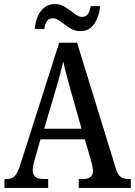

<svg xmlns="http://www.w3.org/2000/svg" viewBox="-20 -924 663 944"><path d="M2 0V-44H16Q39 -44 53 -58.5Q67 -73 82 -121L271 -714H359L550 -94Q559 -65 573.5 -54.5Q588 -44 614 -44H623V0H367V-44H389Q437 -44 437 -84Q437 -94 434 -108.5Q431 -123 427 -136L397 -239H179L152 -144Q148 -132 144.5 -116Q141 -100 141 -88Q141 -67 153 -55.5Q165 -44 192 -44H217V0ZM197 -291H381L328 -478Q317 -520 307 -555.5Q297 -591 291 -622Q284 -591 275 -557.5Q266 -524 255 -486ZM375 -771Q352 -771 333.5 -780.5Q315 -790 299 -802.5Q283 -815 268.5 -824.5Q254 -834 239 -834Q218 -834 209 -817.5Q200 -801 198 -781H151Q153 -813 164.5 -841Q176 -869 197.5 -886.5Q219 -904 250 -904Q272 -904 290.5 -894.5Q309 -885 325 -872.5Q341 -860 355.5 -850.5Q370 -841 384 -841Q405 -841 414 -857.5Q423 -874 426 -894H472Q469 -846 444.5 -808.5Q420 -771 375 -771Z"/></svg>

Font: Noto Serif Lao Condensed Medium
Style: Regular
Weight: 500
Width: 3
Designer: Monotype Design Team
Foundry: Monotype Imaging Inc.
Version: Version 2.003; ttfautohint (v1.8.4.7-5d5b)